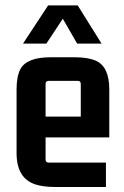

<svg xmlns="http://www.w3.org/2000/svg" viewBox="-20 -705 473 730"><path d="M382.8 5.9V-86.9H165Q153.3 -86.9 153.3 -98.6V-182.6H395.5V-365.2Q395.5 -450.2 345.7 -473.6Q315.4 -487.3 263.7 -487.3H172.9Q82 -487.3 57.6 -442.4Q43 -414.1 43 -365.2V-123Q43 -27.3 114.3 -3.9Q144.5 5.9 188.5 5.9ZM153.3 -385.7Q153.3 -397.5 165 -397.5H275.4Q287.1 -397.5 287.1 -385.7V-261.7H153.3ZM275.4 -684.6H163.1L67.4 -539.1H156.2L218.8 -633.8L273.4 -539.1H366.2Z"/></svg>

Font: Gemunu Libre
Style: Bold
Weight: 700
Designer: Pushpananda Ekanayake, Sol Matas, Kosala Senevirathne
Foundry: Mooniak
Version: Version 1.001